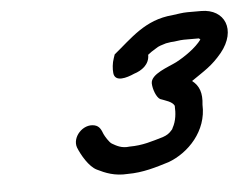

<svg xmlns="http://www.w3.org/2000/svg" viewBox="-37 -718 605 468"><g transform="rotate(-5 265.5 -484.0)"><path d="M422.4 -608H459.4C459.9 -607.3 461 -606.3 462.7 -605C448.5 -585.6 420.6 -566.3 399.1 -555C379.6 -545.1 334.8 -531.7 335.4 -508.5C335.8 -494.3 343.4 -474 352.3 -469C364.8 -464 381.8 -460.2 386.7 -449L386.4 -448C387.3 -432.5 385.9 -412.7 376.4 -396C376 -394 374.9 -392.3 373.3 -391C367.2 -383.7 361.4 -379.7 350.8 -376C323.7 -368.2 300.6 -360 268.1 -360C248.4 -357.3 235.9 -365.2 225.7 -371C219.4 -374.5 209.7 -390.7 207.4 -396C203.2 -406.6 199.7 -416.1 187.2 -419C159.3 -425.5 131.2 -394.6 140.2 -369C147.6 -350.2 164.9 -320 183.8 -311C203.4 -301.3 225.9 -291.8 257.9 -294C295.4 -294 327.5 -304.1 359.5 -314C408.8 -332.1 456.7 -381.8 454 -446C457.4 -474.6 451 -492.5 433.8 -506C465.9 -528.4 483.9 -537.6 509.1 -568C551.8 -620.8 528.5 -674 470.6 -674H436.6C424.8 -674 411.8 -671.5 399.7 -670C332.3 -664.5 295.4 -622.7 251.5 -587C251.4 -586.3 250.4 -583.5 248.6 -578.5C244.1 -566.2 243.1 -551.7 244.1 -542C246.5 -518.9 275.6 -527.4 294.7 -536C313.3 -541.7 333.1 -555.2 332.7 -579C338.4 -583.7 344.8 -588 351.7 -592C361.9 -599.1 366.5 -598.9 378.2 -603L390.7 -605C400.3 -605 412 -608 422.4 -608Z"/></g></svg>

Font: HoneyBee
Style: RegIt
Weight: 400
Foundry: Cannot Into Space Fonts
Version: Version 0.89